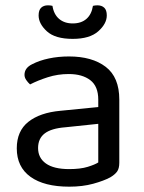

<svg xmlns="http://www.w3.org/2000/svg" viewBox="-20 -687 539 721"><path d="M240 -52Q282 -52 309.5 -60.5Q337 -69 349 -77V-222L225 -209Q173 -205 148 -186Q123 -167 123 -131Q123 -94 152.5 -73Q182 -52 240 -52ZM239 -475Q326 -475 377 -436Q428 -397 428 -313V-76Q428 -54 419.5 -42.5Q411 -31 394 -21Q370 -8 330 3Q290 14 240 14Q146 14 94.5 -23Q43 -60 43 -130Q43 -195 86.5 -229.5Q130 -264 207 -271L349 -285V-313Q349 -363 319 -386Q289 -409 238 -409Q197 -409 159.5 -397Q122 -385 93 -370Q85 -377 78.5 -386.5Q72 -396 72 -406Q72 -432 101 -446Q128 -460 163.5 -467.5Q199 -475 239 -475ZM253 -599Q285 -599 304.5 -616Q324 -633 329 -665Q333 -666 337 -666.5Q341 -667 346 -667Q362 -667 371.5 -658Q381 -649 381 -629Q381 -598 349 -569.5Q317 -541 253 -541Q187 -541 156 -569.5Q125 -598 125 -629Q125 -649 134.5 -658Q144 -667 160 -667Q165 -667 169.5 -666.5Q174 -666 177 -665Q182 -633 202 -616Q222 -599 253 -599Z"/></svg>

Font: Baloo Tamma 2
Style: Regular
Weight: 400
Designer: Divya Kowshik, Shuchita Grover and Ek Type
Foundry: Ek Type
Version: Version 1.700